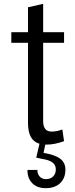

<svg xmlns="http://www.w3.org/2000/svg" viewBox="-20 -740 393 1001"><path d="M222 14Q173 14 149.5 -13.5Q126 -41 126 -101V-517H39V-572H126V-702L205 -720V-572H314V-517H205V-108Q205 -54 249 -54Q277 -54 305 -65L314 -4Q265 14 222 14ZM218 241Q174 241 148.5 215.5Q123 190 123 146H175Q175 168 187.5 181Q200 194 219 194Q243 194 257 180Q271 166 271 143Q271 104 218 92L169 82L188 0H219L207 57Q267 67 294 87.5Q321 108 321 144Q321 189 293.5 215Q266 241 218 241Z"/></svg>

Font: Fauna One
Style: Regular
Weight: 400
Designer: Eduardo Rodriguez Tunni
Foundry: Eduardo Rodriguez Tunni
Version: Version 2.001; ttfautohint (v1.8.4.7-5d5b);gftools[0.9.23]